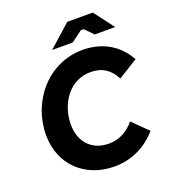

<svg xmlns="http://www.w3.org/2000/svg" viewBox="-161 -1020 1035 1156"><g transform="rotate(-20 356.5 -442.0)"><path d="M375 16C484 16 582 -32 650 -112L554 -207C510 -154 454 -125 390 -125C280 -125 212 -200 212 -310C212 -440 293 -568 431 -568C506 -568 555 -533 587 -470L713 -548C651 -662 544 -710 432 -710C208 -710 50 -516 50 -302C50 -113 186 16 375 16ZM260 -772H392L463 -825H481L533 -772H664L567 -900H403Z"/></g></svg>

Font: Fixel Display
Style: Bold Italic
Weight: 700
Italic angle: -10°
Designer: AlfaBravo + MacPaw
Foundry: Kyrylo Tkachov, Marchela Mozhyna, Serhii Makarenko, Maria Weinstein, Zakhar Kryvoshyya
Version: Version 1.210;Glyphs 3.2 (3217)